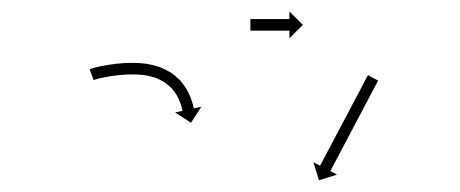

<svg xmlns="http://www.w3.org/2000/svg" viewBox="-20 -680 796 332"><path d="M137.9 -561.3C136.9 -560.9 135.9 -560.6 134.9 -560.2L142 -541.5C142.8 -541.8 143.7 -542.1 144.5 -542.4C144.5 -542.4 144.4 -542.4 144.4 -542.4C144.3 -542.3 144.2 -542.3 144.2 -542.3C146.2 -543 148.2 -543.5 150.2 -544.1C150.2 -544.1 150.1 -544 150.1 -544C150.1 -544 150 -544 150 -544C153 -544.7 155.9 -545.4 158.9 -546C158.9 -546 158.9 -546 158.9 -546C158.8 -546 158.8 -546 158.8 -546C162.6 -546.8 166.4 -547.4 170.3 -548.1C170.3 -548.1 170.2 -548.1 170.2 -548.1C170.2 -548.1 170.1 -548.1 170.1 -548.1C174.7 -548.7 179.2 -549.4 183.8 -549.9C183.8 -549.9 183.8 -549.9 183.7 -549.9C183.7 -549.9 183.6 -549.9 183.6 -549.9C188.8 -550.4 193.9 -550.8 199 -551.1C199 -551.1 199 -551.1 198.9 -551.1C198.8 -551.1 198.8 -551.1 198.8 -551.1C204.3 -551.3 209.9 -551.3 215.5 -551.3C215.5 -551.3 215.4 -551.3 215.3 -551.3C215.2 -551.3 215.1 -551.3 215.1 -551.3C221 -551 226.8 -550.4 232.6 -549.6C232.6 -549.6 232.5 -549.6 232.4 -549.6C232.2 -549.6 232.1 -549.7 232.1 -549.7C238 -548.5 243.8 -547 249.6 -545.2C249.6 -545.2 249.4 -545.2 249.2 -545.3C249.1 -545.4 248.9 -545.4 248.9 -545.4C254.4 -543.2 259.8 -540.5 264.9 -537.5C264.9 -537.5 264.7 -537.6 264.6 -537.7C264.4 -537.8 264.2 -537.9 264.2 -537.9C268.8 -534.6 273.2 -531 277.2 -527C277.2 -527 277 -527.1 276.9 -527.2C276.8 -527.4 276.6 -527.5 276.6 -527.5C279.9 -523.7 282.9 -519.6 285.6 -515.4C285.6 -515.4 285.5 -515.5 285.4 -515.6C285.4 -515.8 285.3 -515.9 285.3 -515.9C287.3 -512.2 289.2 -508.4 290.8 -504.6C290.8 -504.6 290.8 -504.7 290.7 -504.8C290.7 -504.9 290.6 -505 290.6 -505C291.8 -502 292.8 -499 293.7 -495.9C293.7 -495.9 293.7 -496 293.7 -496C293.7 -496.1 293.7 -496.2 293.7 -496.2C294.2 -494.2 294.7 -492.3 295.2 -490.3C295.2 -490.3 295.2 -490.3 295.2 -490.3C295.2 -490.4 295.2 -490.4 295.2 -490.4C295.3 -489.7 295.5 -489 295.6 -488.3L282.8 -485.5L310.3 -467.7L328 -495.3L315.2 -492.5C315 -493.3 314.8 -494 314.7 -494.8C314.7 -494.8 314.7 -494.8 314.7 -494.8C314.7 -494.9 314.6 -494.9 314.6 -494.9C314.1 -497.1 313.5 -499.3 312.9 -501.5C312.9 -501.5 312.9 -501.5 312.9 -501.6C312.9 -501.7 312.9 -501.7 312.9 -501.7C311.8 -505.2 310.6 -508.6 309.4 -512C309.4 -512 309.3 -512.1 309.3 -512.2C309.3 -512.3 309.2 -512.4 309.2 -512.4C307.3 -516.8 305.2 -521.2 302.8 -525.5C302.8 -525.5 302.8 -525.6 302.7 -525.8C302.6 -525.9 302.5 -526 302.5 -526C299.3 -531.1 295.8 -535.9 291.9 -540.5C291.9 -540.5 291.7 -540.6 291.6 -540.8C291.5 -540.9 291.4 -541.1 291.4 -541.1C286.6 -545.9 281.4 -550.2 275.9 -554.2C275.9 -554.2 275.7 -554.3 275.5 -554.4C275.4 -554.5 275.2 -554.6 275.2 -554.6C269.2 -558.2 262.9 -561.3 256.4 -564C256.4 -564 256.2 -564 256.1 -564.1C255.9 -564.1 255.7 -564.2 255.7 -564.2C249.2 -566.3 242.6 -568 235.9 -569.3C235.9 -569.3 235.8 -569.3 235.7 -569.3C235.6 -569.4 235.4 -569.4 235.4 -569.4C229 -570.3 222.6 -570.9 216.2 -571.2C216.2 -571.2 216.1 -571.2 216 -571.2C215.9 -571.2 215.8 -571.2 215.8 -571.2C209.9 -571.3 204 -571.3 198.1 -571.1C198.1 -571.1 198 -571.1 197.9 -571.1C197.9 -571.1 197.8 -571.1 197.8 -571.1C192.4 -570.8 187 -570.3 181.6 -569.8C181.6 -569.8 181.5 -569.8 181.5 -569.8C181.5 -569.8 181.4 -569.8 181.4 -569.8C176.7 -569.2 171.9 -568.5 167.1 -567.8C167.1 -567.8 167.1 -567.8 167.1 -567.8C167 -567.8 167 -567.8 167 -567.8C163 -567.1 158.9 -566.4 154.9 -565.6C154.9 -565.6 154.9 -565.6 154.9 -565.6C154.8 -565.6 154.8 -565.6 154.8 -565.6C151.6 -564.9 148.4 -564.2 145.2 -563.4C145.2 -563.4 145.1 -563.4 145.1 -563.4C145 -563.4 145 -563.4 145 -563.4C142.7 -562.7 140.4 -562.1 138.1 -561.4C138.1 -561.4 138.1 -561.3 138 -561.3C137.9 -561.3 137.9 -561.3 137.9 -561.3ZM632.9 -538.9C633.2 -539.5 633.6 -540.1 633.9 -540.7L616.2 -550C615.9 -549.4 615.6 -548.8 615.3 -548.2C614.4 -546.6 613.5 -544.9 612.6 -543.3C611.3 -540.7 609.9 -538.1 608.6 -535.6C606.8 -532.2 605 -528.9 603.3 -525.5C601.2 -521.6 599.1 -517.6 597 -513.7C594.7 -509.3 592.4 -504.9 590 -500.5C587.5 -495.8 585 -491.1 582.6 -486.3C580 -481.5 577.4 -476.6 574.8 -471.7C572.3 -466.9 569.7 -462 567.1 -457.1C564.6 -452.4 562.2 -447.7 559.7 -443C557.3 -438.6 555 -434.2 552.7 -429.8C550.6 -425.8 548.5 -421.9 546.4 -417.9C544.7 -414.6 542.9 -411.3 541.1 -407.9C539.8 -405.4 538.4 -402.8 537.1 -400.2C536.2 -398.6 535.3 -396.9 534.4 -395.2C534.1 -394.7 533.8 -394.1 533.5 -393.5L521.9 -399.6L531.5 -368.3L562.8 -378L551.2 -384.1C551.5 -384.7 551.8 -385.3 552.1 -385.9C553 -387.6 553.9 -389.2 554.7 -390.9C556.1 -393.4 557.5 -396 558.8 -398.6C560.6 -401.9 562.3 -405.3 564.1 -408.6C566.2 -412.6 568.3 -416.5 570.4 -420.4C572.7 -424.9 575 -429.3 577.3 -433.7C579.8 -438.4 582.3 -443.1 584.8 -447.8C587.4 -452.7 590 -457.5 592.5 -462.4C595.1 -467.3 597.7 -472.1 600.2 -477C602.7 -481.7 605.2 -486.4 607.7 -491.1C610 -495.5 612.4 -499.9 614.7 -504.4C616.8 -508.3 618.9 -512.3 620.9 -516.2C622.7 -519.5 624.5 -522.9 626.2 -526.2C627.6 -528.8 629 -531.4 630.3 -533.9C631.2 -535.6 632.1 -537.2 632.9 -538.9ZM413.8 -647C413.5 -647 413.3 -647 413 -647V-627C413.3 -627 413.5 -627 413.8 -627C414.5 -627 415.2 -627 415.9 -627C417 -627 418.1 -627 419.2 -627C420.7 -627 422.1 -627 423.5 -627C425.2 -627 427 -627 428.7 -627C430.6 -627 432.5 -627 434.4 -627C436.4 -627 438.4 -627 440.5 -627C442.6 -627 444.7 -627 446.8 -627C448.8 -627 450.9 -627 453 -627C455.1 -627 457.1 -627 459.1 -627C461 -627 462.9 -627 464.8 -627C466.5 -627 468.3 -627 470 -627C471.4 -627 472.8 -627 474.3 -627C475.4 -627 476.5 -627 477.6 -627C478.3 -627 479 -627 479.7 -627C480 -627 480.2 -627 480.5 -627V-613.8L503.7 -637L480.5 -660.2V-647C480.2 -647 480 -647 479.7 -647C479 -647 478.3 -647 477.6 -647C476.5 -647 475.4 -647 474.3 -647C472.8 -647 471.4 -647 470 -647C468.3 -647 466.5 -647 464.8 -647C462.9 -647 461 -647 459.1 -647C457.1 -647 455.1 -647 453 -647C450.9 -647 448.8 -647 446.8 -647C444.7 -647 442.6 -647 440.5 -647C438.4 -647 436.4 -647 434.4 -647C432.5 -647 430.6 -647 428.7 -647C427 -647 425.2 -647 423.5 -647C422.1 -647 420.7 -647 419.2 -647C418.1 -647 417 -647 415.9 -647C415.2 -647 414.5 -647 413.8 -647Z"/></svg>

Font: FRB American Cursive Just Arrows Semibold
Style: Italic
Weight: 600
Italic angle: -25°
Version: Version 2.0;Modular Font Editor K font №1